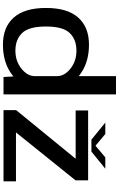

<svg xmlns="http://www.w3.org/2000/svg" viewBox="235 -1060 829 1340"><g transform="rotate(90 650.0 -390.5)"><path d="M518 0H639.5V-785H512V-103.5ZM292 4Q407 4 487 -49Q567 -102 567 -154.5L512 -220Q512 -167 459.5 -125Q407 -83 334 -83Q257 -83 211.2 -129.8Q165.5 -176.5 165.5 -296Q165.5 -415.5 211.2 -462.2Q257 -509 334 -509Q407 -509 459.5 -467.2Q512 -425.5 512 -373L567 -437Q567 -490 487 -543.2Q407 -596.5 292 -596.5Q170 -596.5 103 -521.2Q36 -446 36 -296.5Q36 -147 103 -71.5Q170 4 292 4ZM749 0H1246V-87H906V-88.5L1239 -502.5V-590.5H751.5V-503.5H1088V-503L749 -88ZM955 -613.5H1038.5L1158 -710.5H1079L997.5 -642L915.5 -710.5H836Z"/></g></svg>

Font: Anybody SemiExpanded Medium
Style: Regular
Weight: 500
Width: 6
Version: Version 1.113;gftools[0.9.25]